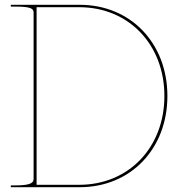

<svg xmlns="http://www.w3.org/2000/svg" viewBox="-20 -780 750 800"><path d="M25 -760V-752.5H45C111 -752.5 120 -743 120 -727.5V-35.5C120 -21 113.5 -7.5 45 -7.5H25V0H312.5C524 0 677.5 -159.5 677.5 -380C677.5 -600.5 524 -760 312.5 -760ZM132.5 -750H310C516 -750 665 -594.5 665 -380C665 -165.5 516 -10 310 -10H132.5Z"/></svg>

Font: ZnikomitSC
Style: Regular
Weight: 100
Designer: gluk
Foundry: gluk
Version: Version 0.55